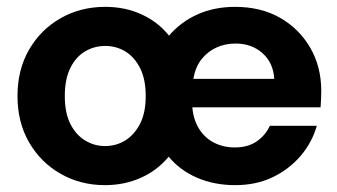

<svg xmlns="http://www.w3.org/2000/svg" viewBox="-20 -528 983 560"><path d="M286 12Q215 12 157 -21Q99 -54 65 -112.5Q31 -171 31 -248Q31 -325 65 -383.5Q99 -442 157 -475Q215 -508 287 -508Q345 -508 393 -486Q441 -464 473 -424Q507 -464 556 -486Q605 -508 666 -508Q741 -508 797 -476Q853 -444 885 -388.5Q917 -333 917 -263Q917 -253 916.5 -240.5Q916 -228 915 -215H541Q544 -179 560.5 -152.5Q577 -126 604 -112Q631 -98 665 -98Q703 -98 728.5 -115.5Q754 -133 767 -161H904Q890 -112 856.5 -73Q823 -34 775 -11Q727 12 666 12Q605 12 555 -9.5Q505 -31 472 -71Q439 -31 391 -9.5Q343 12 286 12ZM286 -102Q319 -102 345.5 -118.5Q372 -135 388.5 -167Q405 -199 405 -248Q405 -297 388.5 -329.5Q372 -362 345.5 -378Q319 -394 287 -394Q255 -394 228 -378Q201 -362 185 -329.5Q169 -297 169 -248Q169 -199 185 -167Q201 -135 228 -118.5Q255 -102 286 -102ZM544 -298H780Q777 -345 745.5 -373Q714 -401 667 -401Q637 -401 611.5 -389.5Q586 -378 568 -355.5Q550 -333 544 -298Z"/></svg>

Font: DM Sans 36pt
Style: Bold
Weight: 700
Version: Version 4.004;gftools[0.9.30]